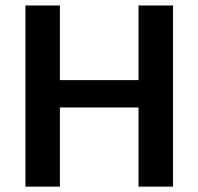

<svg xmlns="http://www.w3.org/2000/svg" viewBox="-20 -694 738 714"><path d="M495.2 -673.6V-396.1H202.8V-673.6H74.6V0H202.8V-294.3H495.2V0H623.4V-673.6Z"/></svg>

Font: Estedad-VF-FD Black
Style: Regular
Weight: 900
Designer: Amin Abedi
Version: Version 4.000